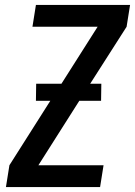

<svg xmlns="http://www.w3.org/2000/svg" viewBox="-20 -755 545 775"><path d="M4 0 18 -88 183 -348H125L126 -417H228L374 -647H111L125 -735H505L491 -647L344 -417H389L388 -348H300L135 -88H398L384 0Z"/></svg>

Font: Iosevka SS18 Semibold
Style: Italic
Weight: 600
Italic angle: -9°
Monospace: yes
Designer: Belleve Invis
Foundry: Belleve Invis
Version: Version 25.1.1; ttfautohint (v1.8.4)